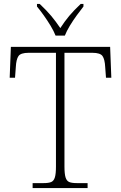

<svg xmlns="http://www.w3.org/2000/svg" viewBox="-20 -951 614 971"><path d="M145 0V-25H201Q226 -25 239 -30.5Q252 -36 257.5 -54Q263 -72 263 -108V-684H125Q85 -684 73.5 -667.5Q62 -651 60 -612L56 -558H29L35 -714H537L543 -558H516L512 -612Q510 -651 498.5 -667.5Q487 -684 447 -684H306V-109Q306 -72 311.5 -54Q317 -36 330 -30.5Q343 -25 368 -25H423V0ZM261 -771Q252 -794 236 -820.5Q220 -847 201.5 -873Q183 -899 167 -918V-931H181Q216 -898 239 -870.5Q262 -843 285 -809Q307 -843 330 -870.5Q353 -898 388 -931H402V-918Q387 -899 368 -873Q349 -847 333 -820.5Q317 -794 308 -771Z"/></svg>

Font: Noto Serif Tamil ExtraLight
Style: Regular
Weight: 200
Designer: Indian Type Foundry, Tom Grace, and the Monotype Design Team
Foundry: Monotype Imaging Inc.
Version: Version 2.004; ttfautohint (v1.8.4.7-5d5b)